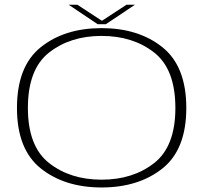

<svg xmlns="http://www.w3.org/2000/svg" viewBox="-20 -802 892 826"><path d="M417 4.5Q576 4.5 678.8 -77.2Q781.5 -159 781.5 -337.5Q781.5 -516.5 678.8 -598.8Q576 -681 417 -681Q258 -681 155.5 -599Q53 -517 53 -337.5Q53 -159 155.8 -77.2Q258.5 4.5 417 4.5ZM417 -29Q282.5 -29 191.2 -100.5Q100 -172 100 -337.5Q100 -504.5 191.2 -576Q282.5 -647.5 417 -647.5Q552 -647.5 643.2 -576Q734.5 -504.5 734.5 -337.5Q734.5 -172 643.2 -100.5Q552 -29 417 -29ZM400 -698H435.5L560.5 -781.5H524L418.5 -712.5L313 -781.5H275.5Z"/></svg>

Font: Anybody Expanded ExtraLight
Style: Regular
Weight: 250
Width: 7
Version: Version 1.113;gftools[0.9.25]